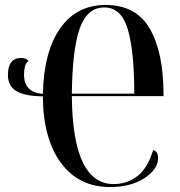

<svg xmlns="http://www.w3.org/2000/svg" viewBox="-20 -745 725 775"><path d="M424 10Q508 10 563 -26Q618 -62 618 -106Q618 -135 598 -139Q576 -66 534.5 -34Q493 -2 439 -2Q273 -2 270 -357H640V-364Q640 -534 584.5 -629.5Q529 -725 406 -725Q290 -725 223.5 -631.5Q157 -538 153 -366Q77 -372 77 -444Q77 -460 80.5 -475.5Q84 -491 95 -499Q86 -511 65 -511Q12 -511 12 -442Q12 -399 45 -378Q78 -357 153 -356Q154 -185 226 -87.5Q298 10 424 10ZM270 -367Q272 -546 302 -630.5Q332 -715 401 -715Q470 -715 496 -626Q522 -537 522 -367Z"/></svg>

Font: Noto Serif Display Condensed Semi
Style: Regular
Weight: 600
Width: 3
Designer: Monotype Design Team
Foundry: Monotype Imaging Inc.
Version: Version 1.900